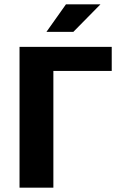

<svg xmlns="http://www.w3.org/2000/svg" viewBox="-20 -865 557 885"><path d="M495 -538V-649H70V0H226V-538ZM443 -845H284L194 -718H318Z"/></svg>

Font: Play
Style: Bold
Weight: 700
Designer: Jonas Hecksher
Foundry: Jonas Hecksher, Playtypeª, e-types AS
Version: Version 1.002